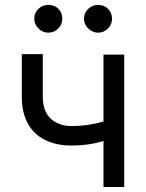

<svg xmlns="http://www.w3.org/2000/svg" viewBox="-20 -749 585 769"><path d="M477.5 0H394.5V-184.1Q334 -166 267.6 -166Q206.5 -166 161.4 -188Q116.2 -210 91.8 -253.7Q67.4 -297.4 67.4 -361.3V-532.2H151.4V-361.3Q151.4 -303.2 183.3 -273.7Q215.3 -244.1 267.6 -244.1Q331.5 -244.1 394.5 -262.2V-530.3H477.5ZM117.2 -673.8Q117.2 -697.3 133.8 -713.4Q150.4 -729.5 172.9 -729.5Q197.8 -729.5 213.6 -713.9Q229.5 -698.2 229.5 -673.8Q229.5 -651.4 213.4 -634.8Q197.3 -618.2 172.9 -618.2Q158.7 -618.2 145.8 -626Q132.8 -633.8 125 -646.7Q117.2 -659.7 117.2 -673.8ZM316.4 -673.8Q316.4 -697.8 333.3 -713.6Q350.1 -729.5 373 -729.5Q396.5 -729.5 412.6 -713.6Q428.7 -697.8 428.7 -673.8Q428.7 -659.2 421.4 -646.5Q414.1 -633.8 401.1 -626Q388.2 -618.2 373 -618.2Q358.4 -618.2 345.2 -626Q332 -633.8 324.2 -646.7Q316.4 -659.7 316.4 -673.8Z"/></svg>

Font: Pretendard Std
Style: Regular
Weight: 400
Designer: Base glyphs from Inter by Rasmus Andersson; Hangeul glyphs from Noto Sans CJK(Source Han Sans) by Jang Soo-young and Kan
Foundry: Kil Hyung-jin
Version: Version 1.309